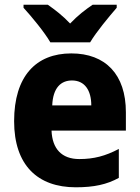

<svg xmlns="http://www.w3.org/2000/svg" viewBox="-20 -786 593 816"><path d="M194 -606H363C389 -650 444 -716 476 -753V-766H374C344 -746 310 -720 278 -686C246 -720 213 -745 183 -766H80V-753C114 -716 170 -648 194 -606ZM283 -559C133 -559 40 -462 40 -271C40 -84 140 10 302 10C380 10 434 -2 485 -30V-153C428 -123 379 -110 317 -110C242 -110 202 -154 199 -231H515V-309C515 -470 428 -559 283 -559ZM286 -444C340 -444 368 -402 368 -338H202C205 -413 239 -444 286 -444Z"/></svg>

Font: Noto Sans Sinhala UI SemiCondensed ExtraBold
Style: Regular
Weight: 800
Width: 4
Designer: Jelle Bosma - Monotype Design Team
Foundry: Monotype Imaging Inc.
Version: Version 2.006